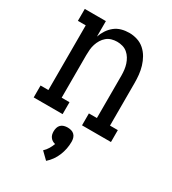

<svg xmlns="http://www.w3.org/2000/svg" viewBox="-188 -628 876 977"><g transform="rotate(30 250.0 -140.0)"><path d="M23 0V-70H69V-450H23V-520H147V-429Q154 -450 166.5 -469Q179 -488 196.5 -502Q214 -516 236 -522Q258 -528 281 -528Q305 -528 328.5 -520.5Q352 -513 370 -497Q388 -481 400 -460Q412 -439 419 -415.5Q426 -392 428.5 -368Q431 -344 431 -320V-70H477V0H307V-70H354V-320Q354 -336 352 -352.5Q350 -369 345 -384.5Q340 -400 331.5 -414Q323 -428 310.5 -438.5Q298 -449 282 -453.5Q266 -458 250 -458Q234 -458 218 -453.5Q202 -449 189.5 -438.5Q177 -428 168.5 -414Q160 -400 155 -384.5Q150 -369 148.5 -352.5Q147 -336 147 -320V-70H193V0ZM239 248 199 209Q212 197 221 182Q230 167 236 151Q227 149 219.5 144.5Q212 140 206.5 132.5Q201 125 199 116.5Q197 108 197 99Q197 88 200 77.5Q203 67 210.5 59.5Q218 52 228.5 49Q239 46 250 46Q261 46 271.5 49Q282 52 289.5 59.5Q297 67 300 77.5Q303 88 303 99Q303 120 299 140.5Q295 161 287 180.5Q279 200 267 217Q255 234 239 248Z"/></g></svg>

Font: Iosevka Slab
Style: Regular
Weight: 400
Monospace: yes
Designer: Belleve Invis
Foundry: Belleve Invis
Version: Version 11.2.4; ttfautohint (v1.8.3)